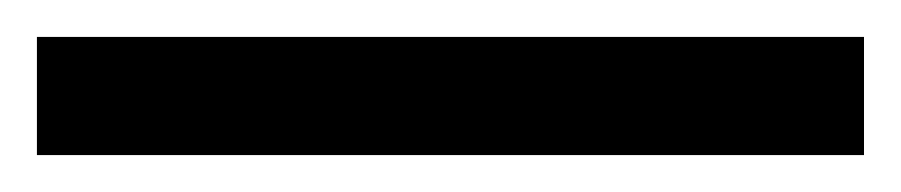

<svg xmlns="http://www.w3.org/2000/svg" viewBox="-22 70 488 104"><path d="M446 154H-2V90H446Z"/></svg>

Font: Noto Sans Tifinagh Air
Style: Regular
Weight: 400
Designer: JamraPatel
Foundry: JamraPatel LLC
Version: Version 2.006; ttfautohint (v1.8.4.7-5d5b)